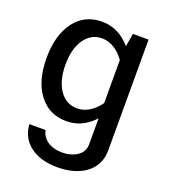

<svg xmlns="http://www.w3.org/2000/svg" viewBox="-138 -618 835 950"><g transform="rotate(20 280.0 -142.5)"><path d="M39.1 -256.3C39.1 -176.3 56.6 -112.8 92.3 -65.9C127.9 -18.6 176.3 4.9 237.3 4.9C293 4.9 341.8 -17.6 383.3 -63V71.3C383.3 99.6 372.1 121.1 350.1 135.7C328.1 150.4 301.3 157.7 270.5 157.7C208.5 157.7 164.6 126.5 156.7 81.1H71.3C73.7 127.4 93.3 165 129.4 192.9C165.5 220.7 213.9 234.4 274.9 234.4C393.6 234.4 482.4 175.3 482.4 71.3V-513.7H399.9L388.2 -444.8C347.2 -492.2 296.9 -518.6 237.8 -518.6C176.3 -518.6 127.9 -495.1 92.3 -447.8C56.6 -400.4 39.1 -336.4 39.1 -256.3ZM138.2 -256.3C138.2 -311.5 149.4 -356.4 172.4 -390.1C195.3 -423.8 226.1 -440.9 265.6 -440.9C311 -440.9 352.5 -413.6 383.3 -370.1V-143.1C352.5 -100.1 311.5 -72.8 266.1 -72.8C226.6 -72.8 195.8 -89.4 172.9 -123C149.9 -156.7 138.2 -201.2 138.2 -256.3Z"/></g></svg>

Font: Estedad Medium
Style: Regular
Weight: 500
Designer: Amin Abedi
Version: Version 7.3